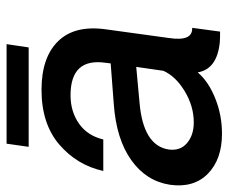

<svg xmlns="http://www.w3.org/2000/svg" viewBox="-80 -628 711 598"><g transform="rotate(-90 276.0 -329.5)"><path d="M426.8 -596.2H117.2L127 -665H437ZM158.2 5.9Q78.1 5.9 33.4 -38.1Q-11.2 -82 -1 -155.8Q10.3 -230 75.7 -276.6Q141.1 -323.2 250 -331.1L377 -340.8L378.9 -356Q395 -465.8 277.8 -465.8Q227.1 -465.8 189.5 -439.5Q151.9 -413.1 140.1 -363.8H42Q60.1 -445.8 124.5 -501Q189 -556.2 294.9 -556.2Q396 -556.2 446.5 -504.2Q497.1 -452.1 482.9 -354L456.1 -159.2Q444.8 -85 487.8 -86.9L476.1 0Q454.1 0 441.9 -1Q358.9 -9.8 349.1 -69.8Q321.3 -36.6 268.8 -15.4Q216.3 5.9 158.2 5.9ZM192.9 -82Q243.7 -82 290.3 -110.1Q336.9 -138.2 354 -176.8L366.2 -261.2L255.9 -251Q121.1 -239.7 108.9 -160.2Q104 -124 128.9 -103Q153.8 -82 192.9 -82Z"/></g></svg>

Font: Oakes Grotesk
Style: Medium Italic
Weight: 500
Designer: Samuel Oakes
Foundry: Samuel Oakes
Version: Version 1.0 | wf-rip DC20170320